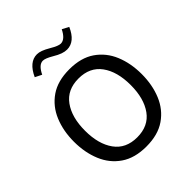

<svg xmlns="http://www.w3.org/2000/svg" viewBox="-242 -1063 1225 1225"><g transform="rotate(-45 370.5 -450.0)"><path d="M370.6 -691.4Q475.6 -691.4 543.2 -644.8Q610.8 -598.1 643.6 -519.3Q676.3 -440.4 676.3 -343.3Q676.3 -246.1 643.6 -167Q610.8 -87.9 543.2 -41.3Q475.6 5.4 370.6 5.4Q266.1 5.4 198.2 -41.3Q130.4 -87.9 97.7 -167Q64.9 -246.1 64.9 -343.3Q64.9 -440.4 97.7 -519.3Q130.4 -598.1 198 -644.8Q265.6 -691.4 370.6 -691.4ZM370.6 -608.4Q269 -608.4 216.8 -536.1Q164.6 -463.9 164.6 -343.3Q164.6 -222.2 216.8 -149.9Q269 -77.6 370.6 -77.6Q472.7 -77.6 524.9 -150.1Q577.1 -222.7 577.1 -343.3Q577.1 -464.4 524.7 -536.4Q472.2 -608.4 370.6 -608.4ZM179.2 -811.5Q222.2 -905.3 292 -905.3Q309.6 -905.3 330.3 -897.7Q351.1 -890.1 380.9 -872.6Q426.8 -845.2 448.7 -845.2Q487.3 -845.2 517.6 -906.2L562 -882.8Q521.5 -790 450.2 -790Q430.7 -790 408.2 -797.9Q385.7 -805.7 356 -823.7Q312 -849.6 290 -849.6Q253.4 -849.6 224.1 -789.1Z"/></g></svg>

Font: Estedad-FD Medium
Style: Regular
Weight: 500
Designer: Amin Abedi
Version: Version 7.3